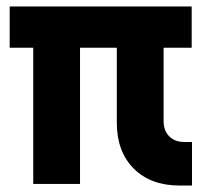

<svg xmlns="http://www.w3.org/2000/svg" viewBox="-20 -570 640 595"><path d="M537 5Q447 5 394.5 -47.5Q342 -100 342 -190V-422H228V0H83V-422H10V-550H574V-422H487V-195Q487 -165 504.5 -147.5Q522 -130 551 -130H575V5Z"/></svg>

Font: NKDuy Mono ExtraBold
Style: Regular
Weight: 800
Monospace: yes
Designer: NKDuy
Foundry: NKDuy
Version: Version 2.251; ttfautohint (v1.8.4.7-5d5b)